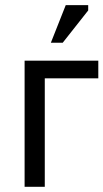

<svg xmlns="http://www.w3.org/2000/svg" viewBox="-20 -723 400 743"><path d="M360.4 -488.3Q289.1 -488.3 75.2 -488.3Q75.2 -366.2 75.2 0Q94.7 0 153.3 0Q153.3 -105.5 153.3 -419.9Q205.1 -419.9 360.4 -419.9Q360.4 -437.5 360.4 -488.3ZM176.8 -557.6Q188.5 -557.6 222.7 -557.6Q247.1 -588.9 321.3 -682.6Q321.3 -687.5 321.3 -703.1Q299.8 -703.1 234.4 -703.1Q219.7 -667 176.8 -557.6Z"/></svg>

Font: Aptus Gothic JP
Style: Medium
Weight: 400
Designer: Fuminori Ogawa / Motoya
Version: Version 1